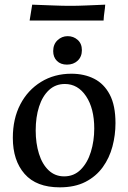

<svg xmlns="http://www.w3.org/2000/svg" viewBox="-20 -789 550 823"><path d="M236 14Q136 14 85.5 -43.5Q35 -101 35 -198Q35 -280 67 -341.5Q99 -403 156 -438Q213 -473 286 -473Q341 -473 383.5 -451.5Q426 -430 450.5 -383.5Q475 -337 475 -261Q475 -210 462 -161Q449 -112 420.5 -72.5Q392 -33 346.5 -9.5Q301 14 236 14ZM255 -33Q297 -33 326 -62Q355 -91 369.5 -138Q384 -185 384 -238Q384 -324 349 -376.5Q314 -429 258 -429Q218 -429 190 -403Q162 -377 147.5 -332Q133 -287 133 -230Q133 -175 147 -130Q161 -85 188.5 -59Q216 -33 255 -33ZM267 -512Q240 -512 224 -528Q208 -544 208 -570Q208 -599 226.5 -616.5Q245 -634 270 -634Q295 -634 313 -618Q331 -602 331 -574Q331 -546 313 -529Q295 -512 267 -512ZM107 -701 118 -769Q174 -767 211.5 -765.5Q249 -764 281 -764Q313 -764 347.5 -765.5Q382 -767 431 -769Q430 -753 427.5 -737Q425 -721 424 -701Z"/></svg>

Font: Maname
Style: Regular
Weight: 400
Designer: Pathum Egodawatta
Foundry: mooniak
Version: Version 1.000; ttfautohint (v1.8.4.7-5d5b)